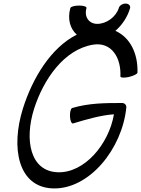

<svg xmlns="http://www.w3.org/2000/svg" viewBox="-20 -1005 786 1070"><path d="M746 -600C750 -707 704 -798 623 -833C661 -866 691 -911 705 -960C708 -974 697 -985 680 -985C663 -985 645 -974 642 -960C626 -910 573 -872 522 -872C475 -872 448 -912 462 -960C464 -968 446 -974 421 -974C396 -974 374 -968 372 -960C355 -899 371 -844 408 -812C263 -739 161 -569 108 -401C39 -182 80 38 274 45C477 52 661 -175 684 -406C685 -420 675 -431 660 -431C569 -431 476 -431 382 -403C374 -400 369 -379 370 -356C371 -332 379 -315 387 -317C463 -340 542 -363 615 -368C586 -200 450 -40 302 -45C148 -50 115 -225 170 -399C223 -564 337 -729 498 -756C601 -773 656 -684 651 -579C651 -572 672 -570 698 -576C724 -582 746 -593 746 -600Z"/></svg>

Font: Nupuram Condensed Oblique
Style: Regular
Weight: 400
Width: 3
Designer: Santhosh Thottingal (santhosh.thottingal@gmail.com)
Foundry: SMC
Version: Version 1.000